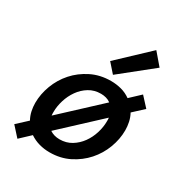

<svg xmlns="http://www.w3.org/2000/svg" viewBox="-190 -910 1002 1074"><g transform="rotate(30 311.0 -373.0)"><path d="M182 -172 424 -397Q411 -407 394.5 -411.5Q378 -416 361 -416Q318 -416 284.5 -395.5Q251 -375 228 -342.5Q205 -310 193 -271Q181 -232 181 -196Q181 -190 181 -184Q181 -178 182 -172ZM286 -79Q329 -79 362.5 -99.5Q396 -120 419 -152Q442 -184 454 -223Q466 -262 466 -299Q466 -305 466 -310.5Q466 -316 465 -322L223 -97Q250 -79 286 -79ZM25 -26 91 -87Q78 -111 72.5 -136.5Q67 -162 67 -188Q67 -245 88.5 -302Q110 -359 150 -404Q190 -449 247 -477.5Q304 -506 374 -506Q408 -506 440.5 -497.5Q473 -489 501 -469L566 -530L622 -469L556 -408Q569 -384 574.5 -358Q580 -332 580 -306Q580 -249 558.5 -192Q537 -135 497 -90Q457 -45 400.5 -16.5Q344 12 274 12Q239 12 206.5 3Q174 -6 146 -25L81 36ZM313 -600 506 -782 571 -706 365 -541Z"/></g></svg>

Font: Codetta
Style: Bold Italic
Weight: 700
Italic angle: -11°
Designer: Ulrich Proeller
Foundry: PROSA GmbH
Version: Version 2.00;September 29, 2018;FontCreator 11.5.0.2427 64-b